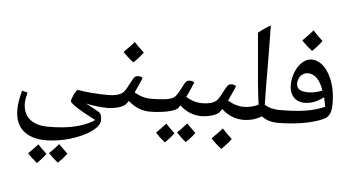

<svg xmlns="http://www.w3.org/2000/svg" viewBox="-65 -929 2429 1335"><g transform="rotate(5 1149.5 -261.5)"><path d="M284 123C339 123 396 114 454 97C572 61 654 3 654 -48C654 -71 651 -93 635 -104C612 -118 587 -131 540 -156C583 -145 649 -138 694 -138C701 -138 705 -141 705 -148V-217C705 -224 701 -228 694 -228C608 -228 527 -235 476 -245C464 -245 434 -184 434 -163C434 -158 442 -149 458 -137C487 -115 543 -83 614 -47C589 -29 559 -16 528 -5C466 16 394 28 290 28C179 28 116 -26 116 -122C116 -142 121 -167 128 -196L89 -206C73 -141 68 -108 68 -71C68 54 145 123 284 123ZM380 271C408 245 428 222 441 203C405 167 384 147 379 142C353 172 331 194 314 210C330 228 351 248 380 271ZM236 286C262 261 282 238 296 217C262 184 241 164 235 156C210 183 188 206 169 224C183 240 205 261 236 286Z M843 -469C871 -496 894 -522 909 -544C882 -568 860 -591 841 -611C826 -593 802 -569 769 -536C787 -516 812 -493 843 -469ZM688 -138C747 -138 802 -157 817 -175C823 -182 829 -190 835 -200C879 -159 931 -138 989 -138C994 -138 997 -141 997 -146V-220C997 -225 994 -228 989 -228C945 -228 912 -238 870 -262C887 -297 902 -332 917 -367C908 -373 899 -377 887 -377C871 -377 859 -372 848 -350C818 -293 804 -266 790 -255C769 -237 735 -228 688 -228C682 -228 680 -225 680 -220V-146C680 -141 682 -138 688 -138Z M980 -138C1072 -138 1160 -155 1182 -181L1195 -200C1240 -158 1291 -138 1349 -138C1355 -138 1357 -141 1357 -146V-220C1357 -225 1355 -228 1349 -228C1306 -228 1271 -238 1230 -262C1238 -276 1263 -332 1277 -367C1269 -373 1259 -377 1247 -377C1230 -377 1219 -372 1208 -350C1175 -287 1161 -260 1142 -250C1115 -233 1057 -228 980 -228C974 -228 972 -225 972 -220V-146C972 -141 974 -138 980 -138ZM1254 51C1282 25 1302 1 1315 -18C1279 -53 1258 -74 1253 -79C1227 -49 1205 -26 1188 -11C1204 7 1225 28 1254 51ZM1110 66C1136 40 1156 18 1170 -4C1136 -36 1115 -57 1109 -65C1084 -38 1062 -15 1043 4C1057 20 1079 41 1110 66Z M1340 -138C1399 -138 1454 -157 1469 -175C1475 -182 1481 -190 1487 -200C1531 -159 1583 -138 1641 -138C1646 -138 1649 -141 1649 -146V-220C1649 -225 1646 -228 1641 -228C1597 -228 1564 -238 1522 -262C1539 -297 1554 -332 1569 -367C1560 -373 1551 -377 1539 -377C1523 -377 1511 -372 1500 -350C1470 -293 1456 -266 1442 -255C1421 -237 1387 -228 1340 -228C1334 -228 1332 -225 1332 -220V-146C1332 -141 1334 -138 1340 -138ZM1505 77C1533 49 1555 24 1571 2C1546 -20 1524 -43 1503 -66C1483 -43 1460 -19 1431 9C1449 30 1473 52 1505 77Z M1632 -138C1687 -138 1725 -149 1767 -174C1795 -150 1834 -138 1885 -138C1891 -138 1894 -141 1894 -146V-220C1894 -225 1891 -228 1885 -228C1844 -228 1809 -237 1779 -255C1779 -295 1777 -335 1777 -385C1776 -570 1775 -723 1773 -809C1742 -791 1714 -772 1688 -750C1692 -704 1696 -659 1700 -616C1713 -451 1725 -330 1736 -252C1702 -236 1668 -228 1632 -228C1626 -228 1624 -225 1624 -220V-146C1624 -141 1626 -138 1632 -138Z M2074 -657C2102 -684 2125 -710 2140 -732C2113 -756 2091 -779 2072 -800C2057 -782 2033 -757 2000 -724C2018 -704 2043 -681 2074 -657ZM1878 -138C2042 -138 2168 -173 2214 -204C2249 -231 2248 -285 2248 -307C2248 -357 2241 -405 2227 -448C2196 -540 2141 -597 2076 -597C2053 -597 2031 -587 2011 -569C1974 -536 1947 -473 1947 -406C1947 -341 1987 -293 2052 -293C2100 -293 2147 -312 2185 -344C2191 -322 2195 -299 2198 -278C2116 -241 2023 -228 1878 -228C1872 -228 1869 -226 1869 -221V-149C1869 -141 1872 -138 1878 -138ZM2072 -368C2014 -368 1990 -386 1990 -424C1990 -463 2019 -500 2059 -500C2107 -500 2144 -462 2170 -389C2135 -375 2103 -368 2072 -368Z"/></g></svg>

Font: Noto Naskh Arabic UI Medium
Style: Regular
Weight: 500
Designer: Monotype Design Team, David Williams, Mohamad Dakak and Nizar Qandah
Foundry: Monotype Imaging Inc.
Version: Version 2.014